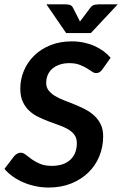

<svg xmlns="http://www.w3.org/2000/svg" viewBox="-26 -842 553 869"><path d="M438 -528.8Q431.2 -519.5 424.8 -515.4Q418.5 -511.2 408.7 -511.2Q399.9 -511.2 389.9 -518.3Q379.9 -525.4 366 -533.7Q352.1 -542 333.3 -549.1Q314.5 -556.2 288.1 -556.2Q262.7 -556.2 243.2 -549.3Q223.6 -542.5 210.2 -530.5Q196.8 -518.6 189.9 -502.2Q183.1 -485.8 183.1 -466.8Q183.1 -446.8 194.1 -432.6Q205.1 -418.5 223.4 -407.5Q241.7 -396.5 264.6 -387.7Q287.6 -378.9 311.8 -369.1Q335.9 -359.4 359.1 -347.4Q382.3 -335.4 400.6 -318.6Q418.9 -301.8 429.9 -279.1Q440.9 -256.3 440.9 -224.6Q440.9 -177.2 423.8 -135.3Q406.7 -93.3 374.5 -61.8Q342.3 -30.3 296.6 -11.7Q251 6.8 193.8 6.8Q163.6 6.8 134.8 0.7Q106 -5.4 80.1 -16.4Q54.2 -27.3 32.2 -43Q10.3 -58.6 -5.9 -77.6L38.1 -135.3Q43 -141.6 51.3 -146.2Q59.6 -150.9 67.9 -150.9Q79.1 -150.9 90.6 -141.6Q102.1 -132.3 117.7 -121.1Q133.3 -109.9 155 -100.6Q176.8 -91.3 208.5 -91.3Q262.2 -91.3 292 -118.7Q321.8 -146 321.8 -194.8Q321.8 -216.8 310.8 -231.7Q299.8 -246.6 281.7 -257.1Q263.7 -267.6 240.7 -275.6Q217.8 -283.7 193.8 -292.7Q169.9 -301.8 147 -313Q124 -324.2 106 -341.1Q87.9 -357.9 76.9 -382.1Q65.9 -406.2 65.9 -440.9Q65.9 -482.9 82 -521.5Q98.1 -560.1 128.2 -589.8Q158.2 -619.6 201.7 -637.2Q245.1 -654.8 299.3 -654.8Q327.1 -654.8 353 -649.4Q378.9 -644 401.4 -634Q423.8 -624 442.4 -610.4Q460.9 -596.7 474.6 -580.6ZM184.1 -822.3H270.5Q277.3 -822.3 287.4 -820.6Q297.4 -818.8 303.7 -808.1L331.1 -754.4L335.9 -744.6L343.8 -754.9L383.3 -807.6Q392.6 -818.8 403.1 -820.6Q413.6 -822.3 420.4 -822.3H506.8L385.3 -692.4H273.4Z"/></svg>

Font: Carlito
Style: Bold Italic
Weight: 700
Italic angle: -7°
Designer: Lukasz Dziedzic
Foundry: tyPoland Lukasz Dziedzic
Version: Version 1.104